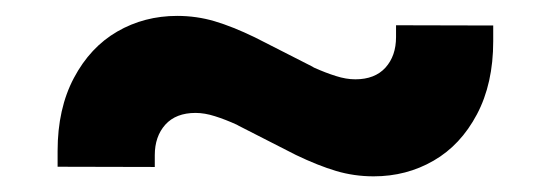

<svg xmlns="http://www.w3.org/2000/svg" viewBox="-20 -462 700 244"><path d="M356 -265.1 283.3 -302.2 281 -303.5Q266.3 -310.2 253.2 -314.3Q240.1 -318.5 228.5 -318.5Q203.6 -318.5 190.1 -303.6Q176.7 -288.6 176.7 -264.8V-249.8L53.2 -250.1V-270.1Q53.2 -323.9 73.9 -362.9Q94.6 -402 129 -421.9Q163.4 -441.8 205.2 -441.8Q229.8 -441.8 252.8 -435Q275.7 -428.2 304 -414.5L376.7 -377.5L379 -376.1Q393.7 -369.5 406.8 -365.4Q419.9 -361.2 431.5 -361.2Q456.4 -361.2 469.9 -376.1Q483.3 -391 483.3 -414.9V-429.9L606.8 -429.6V-409.6Q606.8 -355.8 586.1 -316.7Q565.4 -277.6 531 -257.8Q496.6 -237.9 454.8 -237.9Q430.2 -237.9 407.2 -244.7Q384.3 -251.5 356 -265.1Z"/></svg>

Font: TASA Orbiter VF Text
Style: Regular
Weight: 400
Designer: Weizhong Zhang
Foundry: 本地遙控
Version: Version 1.001;Glyphs 3.2 (3192)